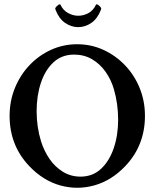

<svg xmlns="http://www.w3.org/2000/svg" viewBox="-20 -856 717 888"><path d="M116.2 -86.9Q24.4 -182.6 24.4 -320.3Q24.4 -388.7 48.8 -448.7Q73.2 -508.8 116.2 -554.2Q159.2 -599.6 215.8 -625.5Q272.5 -651.4 336.9 -651.4Q401.4 -651.4 458 -625.5Q514.6 -599.6 558.1 -554.2Q601.6 -508.8 626 -448.7Q650.4 -388.7 650.4 -320.3Q650.4 -182.6 558.6 -86.9Q495.1 -20.5 416 1.5Q336.9 23.4 258.3 1.5Q179.7 -20.5 116.2 -86.9ZM352.5 -39.1Q408.2 -39.1 446.8 -74.7Q485.4 -110.4 505.9 -170.4Q526.4 -230.5 526.4 -301.8Q526.4 -376 506.8 -443.4Q494.1 -487.3 468.3 -523.9Q442.4 -560.5 405.8 -582Q369.1 -603.5 322.3 -603.5Q266.6 -603.5 228 -568.4Q189.5 -533.2 169.4 -473.6Q149.4 -414.1 149.4 -341.8Q149.4 -268.6 169.9 -202.1Q183.6 -158.2 209 -121.1Q234.4 -84 271 -61.5Q307.6 -39.1 352.5 -39.1ZM341.8 -730.5Q309.6 -730.5 281.2 -750Q252.9 -769.5 237.3 -809.6Q235.4 -815.4 235.4 -816.4Q235.4 -820.3 243.2 -828.1Q251 -835.9 256.8 -835.9Q258.8 -835.9 259.8 -834Q271.5 -808.6 294.4 -795.9Q317.4 -783.2 341.8 -783.2Q367.2 -783.2 389.6 -795.9Q412.1 -808.6 423.8 -834Q424.8 -835.9 426.8 -835.9Q432.6 -835.9 440.4 -828.1Q448.2 -820.3 448.2 -816.4Q448.2 -815.4 446.3 -809.6Q430.7 -769.5 402.3 -750Q374 -730.5 341.8 -730.5Z"/></svg>

Font: Crimson Text SemiBold
Style: Regular
Weight: 600
Designer: Sebastian Kosch
Foundry: Sebastian Kosch
Version: Version 1.100; ttfautohint (v1.8.4)